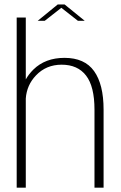

<svg xmlns="http://www.w3.org/2000/svg" viewBox="-20 -866 560 886"><path d="M57 0H99V-411.5Q103.5 -473.5 146 -518Q193 -567.5 264.5 -567.5Q338.5 -567.5 377.2 -517.2Q416 -467 416 -360V0H458V-360Q458 -476.5 414.2 -537.8Q370.5 -599 277.5 -599Q189 -599 134 -545Q112 -523 99 -499.5V-785H57ZM154 -770H186.5L263 -830L339.5 -770H371L278 -845.5H246.5Z"/></svg>

Font: Anybody Thin ExtraLight
Style: Regular
Weight: 250
Version: Version 1.113;gftools[0.9.25]